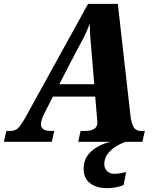

<svg xmlns="http://www.w3.org/2000/svg" viewBox="-63 -734 805 994"><path d="M-43 0 -30 -56H-10Q16 -56 31.5 -71.5Q47 -87 73 -134L393 -714H547L612 -139Q615 -105 626.5 -80.5Q638 -56 668 -56H687L674 0H342L354 -56H375Q406 -56 423.5 -66Q441 -76 441 -99Q441 -106 440.5 -113Q440 -120 439 -127L430 -234H211L167 -148Q149 -112 149 -91Q149 -56 200 -56H218L205 0ZM335 -474 244 -298H425L411 -465Q407 -509 404.5 -542Q402 -575 402 -611Q392 -587 383.5 -567.5Q375 -548 363.5 -526.5Q352 -505 335 -474ZM492 240Q435 240 402.5 214Q370 188 370 140Q370 85 409 50Q448 15 509 0H590Q568 6 541.5 21.5Q515 37 496 60.5Q477 84 477 116Q477 138 491.5 152Q506 166 529 166Q542 166 557.5 163.5Q573 161 590 157L577 224Q538 240 492 240Z"/></svg>

Font: Noto Serif SemiCondensed ExtraBold
Style: Italic
Weight: 800
Width: 4
Italic angle: -12°
Designer: Monotype Design Team
Foundry: Monotype Imaging Inc.
Version: Version 2.014; ttfautohint (v1.8.4.7-5d5b)